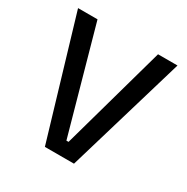

<svg xmlns="http://www.w3.org/2000/svg" viewBox="-148 -768 875 897"><g transform="rotate(30 289.0 -319.5)"><path d="M211 0 21 -639H126L283.5 -75.5H295L452.5 -639H557.5L368 0Z"/></g></svg>

Font: Anek Gurmukhi Medium Medium
Style: Regular
Weight: 500
Version: Version 1.003